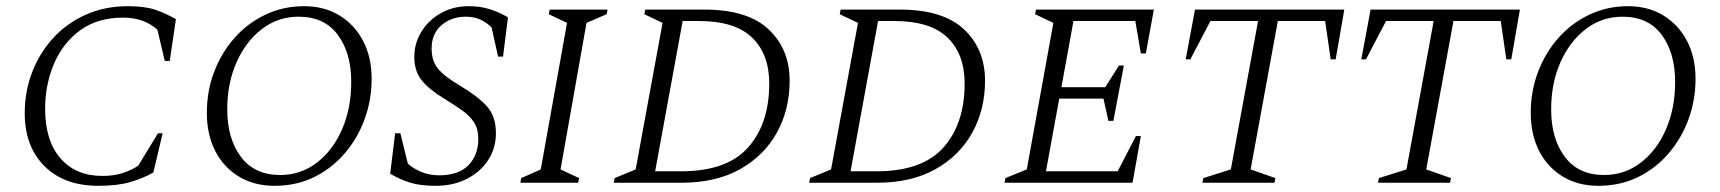

<svg xmlns="http://www.w3.org/2000/svg" viewBox="-20 -591 5564 621"><path d="M298 10Q188 10 124 -53.5Q60 -117 60 -225Q60 -295 84 -357.5Q108 -420 152 -468Q196 -516 257.5 -543.5Q319 -571 393 -571Q447 -571 480.5 -560Q514 -549 549 -529L529 -394H513L489 -495Q446 -534 378 -534Q296 -534 240 -493.5Q184 -453 155 -385.5Q126 -318 126 -239Q126 -136 175.5 -79Q225 -22 311 -22Q348 -22 376 -31Q404 -40 427 -55L491 -160H506L476 -33Q442 -14 401 -2Q360 10 298 10Z M868 10Q802 10 752.5 -20Q703 -50 676 -103Q649 -156 649 -226Q649 -297 673 -359.5Q697 -422 739.5 -469.5Q782 -517 839.5 -544Q897 -571 963 -571Q1029 -571 1078 -541Q1127 -511 1154.5 -458.5Q1182 -406 1182 -336Q1182 -268 1159.5 -206Q1137 -144 1095 -95Q1053 -46 995.5 -18Q938 10 868 10ZM886 -25Q953 -25 1005 -65Q1057 -105 1086.5 -173Q1116 -241 1116 -326Q1116 -420 1072.5 -478.5Q1029 -537 946 -537Q879 -537 827 -497Q775 -457 745 -389.5Q715 -322 715 -237Q715 -143 759 -84Q803 -25 886 -25Z M1389 10Q1340 10 1307.5 0Q1275 -10 1242 -29L1258 -160H1275L1299 -62Q1316 -46 1342.5 -35Q1369 -24 1400 -24Q1463 -24 1495 -56.5Q1527 -89 1527 -142Q1527 -174 1513 -195.5Q1499 -217 1474 -234.5Q1449 -252 1415 -273Q1366 -303 1343 -332.5Q1320 -362 1320 -407Q1320 -451 1343 -488.5Q1366 -526 1406 -548.5Q1446 -571 1496 -571Q1533 -571 1563.5 -561.5Q1594 -552 1623 -535L1607 -408H1591L1570 -502Q1557 -516 1536 -526.5Q1515 -537 1486 -537Q1440 -537 1408 -509.5Q1376 -482 1376 -434Q1376 -396 1395 -371Q1414 -346 1466 -315Q1525 -280 1554.5 -247.5Q1584 -215 1584 -160Q1584 -112 1559 -73.5Q1534 -35 1490 -12.5Q1446 10 1389 10Z M1663 0 1666 -15 1729 -43 1814 -517 1755 -545 1758 -560H1945L1942 -545L1877 -517L1793 -43L1853 -15L1850 0Z M1965 0 1968 -15 2036 -43 2123 -517 2064 -545 2067 -560H2258Q2398 -560 2466 -496Q2534 -432 2534 -330Q2534 -237 2493 -162.5Q2452 -88 2374 -44Q2296 0 2185 0ZM2241 -523H2188L2099 -37H2183Q2331 -37 2399.5 -114Q2468 -191 2468 -321Q2468 -416 2412.5 -469.5Q2357 -523 2241 -523Z M2597 0 2600 -15 2668 -43 2755 -517 2696 -545 2699 -560H2890Q3030 -560 3098 -496Q3166 -432 3166 -330Q3166 -237 3125 -162.5Q3084 -88 3006 -44Q2928 0 2817 0ZM2873 -523H2820L2731 -37H2815Q2963 -37 3031.5 -114Q3100 -191 3100 -321Q3100 -416 3044.5 -469.5Q2989 -523 2873 -523Z M3229 0 3232 -15 3301 -43 3387 -517 3328 -545 3331 -560H3712L3686 -418H3670L3652 -523H3452L3413 -309H3555L3599 -379H3615L3581 -200H3565L3549 -272H3406L3363 -37H3595L3654 -151H3670L3643 0Z M3869 0 3872 -15 3961 -43 4049 -523H3895L3830 -399H3815L3845 -560H4328L4300 -399H4284L4266 -523H4113L4025 -43L4105 -15L4102 0Z M4437 0 4440 -15 4529 -43 4617 -523H4463L4398 -399H4383L4413 -560H4896L4868 -399H4852L4834 -523H4681L4593 -43L4673 -15L4670 0Z M5150 10Q5084 10 5034.5 -20Q4985 -50 4958 -103Q4931 -156 4931 -226Q4931 -297 4955 -359.5Q4979 -422 5021.5 -469.5Q5064 -517 5121.5 -544Q5179 -571 5245 -571Q5311 -571 5360 -541Q5409 -511 5436.5 -458.5Q5464 -406 5464 -336Q5464 -268 5441.5 -206Q5419 -144 5377 -95Q5335 -46 5277.5 -18Q5220 10 5150 10ZM5168 -25Q5235 -25 5287 -65Q5339 -105 5368.5 -173Q5398 -241 5398 -326Q5398 -420 5354.5 -478.5Q5311 -537 5228 -537Q5161 -537 5109 -497Q5057 -457 5027 -389.5Q4997 -322 4997 -237Q4997 -143 5041 -84Q5085 -25 5168 -25Z"/></svg>

Font: Spectral SC Light
Style: Italic
Weight: 300
Italic angle: -10°
Designer: Jean-Baptiste Levee
Foundry: Production Type
Version: Version 2.001